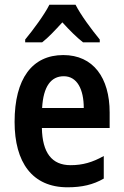

<svg xmlns="http://www.w3.org/2000/svg" viewBox="-20 -786 525 816"><path d="M301 -766H190C169 -724 121 -659 87 -618V-606H159C185 -626 214 -657 245 -691C276 -657 305 -628 333 -606H404V-618C368 -662 324 -721 301 -766ZM249 -552C117 -552 42 -452 42 -268C42 -96 117 10 267 10C328 10 376 -1 421 -27V-123C373 -96 331 -84 280 -84C200 -84 160 -137 158 -242H446V-308C446 -456 376 -552 249 -552ZM251 -462C308 -462 336 -406 336 -327H159C164 -419 197 -462 251 -462Z"/></svg>

Font: Noto Sans Lao Condensed SemiBold
Style: Regular
Weight: 600
Width: 3
Designer: Monotype Design Team
Foundry: Monotype Imaging Inc.
Version: Version 2.003